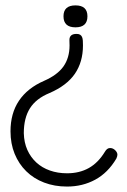

<svg xmlns="http://www.w3.org/2000/svg" viewBox="-20 -685 470 713"><path d="M369.6 -121.6C353 -94.2 333.1 -74.1 309.8 -61C286.5 -48 259.6 -41.5 229 -41.5C205.9 -41.5 184.7 -44.9 165.3 -51.8C145.9 -58.6 129.2 -68.5 115 -81.5C100.8 -94.6 89.7 -110.2 81.5 -128.4C73.4 -146.6 69 -167.3 68.4 -190.4C68.4 -227.9 75.9 -258.6 91.1 -282.7C106.2 -306.8 130.4 -325.7 163.6 -339.4C206.5 -357.9 238 -381.8 258.1 -411.1C278.1 -440.4 288.1 -475.4 288.1 -516.1C288.1 -522.6 287.9 -528.6 287.6 -533.9C287.3 -539.3 286.3 -543.9 284.7 -547.6C283 -551.4 280.6 -554.2 277.3 -556.2C274.1 -558.1 269.7 -559.1 264.2 -559.1C246.6 -559.1 237.8 -551.6 237.8 -536.6C237.8 -533.4 237.9 -530 238 -526.6C238.2 -523.2 238.3 -519.9 238.3 -516.6C238.3 -485.7 230.7 -459.6 215.6 -438.2C200.4 -416.9 176.4 -399.1 143.6 -384.8C102.5 -366.9 71.5 -342.3 50.5 -311C29.5 -279.8 19 -241.9 19 -197.3C19 -166.7 24.2 -138.8 34.4 -113.8C44.7 -88.7 59 -67.1 77.4 -49.1C95.8 -31 117.8 -17 143.6 -7.1C169.3 2.8 197.8 7.8 229 7.8C267.4 7.8 302.3 -0.7 333.7 -17.8C365.2 -34.9 391.3 -61 412.1 -96.2C414.7 -102.1 416 -106.8 416 -110.4C416 -116.2 413.2 -121.8 407.7 -127.2C402.2 -132.6 395.8 -135.3 388.7 -135.3C381.2 -135.3 374.8 -130.7 369.6 -121.6ZM260.3 -583.5C289.9 -583.5 304.7 -597.2 304.7 -624.5C304.7 -651.5 289.9 -665 260.3 -665C230.6 -665 215.8 -651.5 215.8 -624.5C215.8 -597.2 230.6 -583.5 260.3 -583.5Z"/></svg>

Font: Nathan
Style: Regular
Weight: 400
Designer: Peter Wiegel
Foundry: Peter Wiegel
Version: Version 1.001 2009